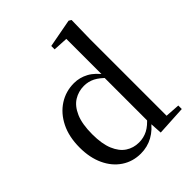

<svg xmlns="http://www.w3.org/2000/svg" viewBox="-226 -942 1090 1090"><g transform="rotate(-45 318.5 -397.0)"><path d="M268 15Q204 15 153.5 -18.5Q103 -52 74.5 -113Q46 -174 46 -255Q46 -342 77.5 -405Q109 -468 162.5 -502.5Q216 -537 282 -537Q327 -537 368 -515Q409 -493 445 -442H455L441 -419Q407 -455 376.5 -470.5Q346 -486 311 -486Q267 -486 230.5 -463.5Q194 -441 172 -390.5Q150 -340 150 -258Q150 -181 170.5 -132Q191 -83 226 -60Q261 -37 305 -37Q343 -37 375 -53.5Q407 -70 439 -108L453 -82H444Q410 -34 365.5 -9.5Q321 15 268 15ZM432 10 426 -87V-89V-438L429 -448V-745L340 -750V-777L511 -809L526 -800L523 -647V-34L611 -28V0Z"/></g></svg>

Font: Noto Serif SC ExtraLight Medium
Style: Regular
Weight: 500
Version: Version 2.002-H1;hotconv 1.1.0;makeotfexe 2.6.0